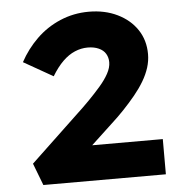

<svg xmlns="http://www.w3.org/2000/svg" viewBox="-52 -766 778 815"><g transform="rotate(-5 337.5 -358.0)"><path d="M100 0 64 -94 271 -290Q296 -313 322.5 -340Q349 -367 372.5 -394Q396 -421 410 -446.5Q424 -472 424 -495Q424 -515 414.5 -531Q405 -547 385 -556Q365 -565 338 -565Q310 -565 283 -553.5Q256 -542 231.5 -518Q207 -494 184 -456L59 -527Q88 -581 132 -624Q176 -667 233.5 -691.5Q291 -716 356 -716Q424 -716 477.5 -690Q531 -664 561 -619Q591 -574 591 -515Q591 -486 582 -457.5Q573 -429 556 -400.5Q539 -372 516 -344Q493 -316 466 -287.5Q439 -259 408 -231L231 -66L222 -150H622V0Z"/></g></svg>

Font: Lexend Giga
Style: Bold
Weight: 700
Version: Version 1.007